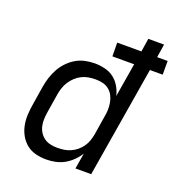

<svg xmlns="http://www.w3.org/2000/svg" viewBox="-134 -845 890 962"><g transform="rotate(20 311.0 -363.5)"><path d="M218 8Q189 8 161.5 1Q134 -6 113 -23Q92 -40 78.5 -64Q65 -88 59.5 -115.5Q54 -143 55.5 -172Q57 -201 62 -230L78 -330Q82 -355 90 -379.5Q98 -404 110.5 -427Q123 -450 142 -470Q161 -490 184 -503.5Q207 -517 232.5 -522.5Q258 -528 283 -528Q311 -528 338 -521.5Q365 -515 386 -499Q407 -483 420.5 -460Q434 -437 440 -411L470 -591H354L353 -664H482L493 -735H577L566 -664H622V-591H554L456 0H372L386 -84Q373 -63 354 -44.5Q335 -26 313 -14Q291 -2 266.5 3Q242 8 218 8ZM251 -66Q268 -66 285.5 -68.5Q303 -71 320.5 -78.5Q338 -86 352.5 -98Q367 -110 378 -125.5Q389 -141 395 -158.5Q401 -176 404 -193L420 -293Q424 -313 424.5 -332.5Q425 -352 421.5 -370.5Q418 -389 409.5 -405.5Q401 -422 386.5 -433.5Q372 -445 353.5 -449.5Q335 -454 315 -454Q297 -454 278.5 -451Q260 -448 242.5 -439.5Q225 -431 210.5 -417.5Q196 -404 185.5 -388Q175 -372 169 -354Q163 -336 160 -318L144 -218Q141 -199 140 -180Q139 -161 143 -143Q147 -125 156.5 -110Q166 -95 180.5 -84.5Q195 -74 213.5 -70Q232 -66 251 -66Z"/></g></svg>

Font: Iosevka Extended Oblique
Style: Regular
Weight: 400
Width: 7
Italic angle: -9°
Monospace: yes
Designer: Belleve Invis
Foundry: Belleve Invis
Version: Version 32.0.1; ttfautohint (v1.8.4)